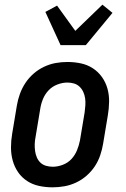

<svg xmlns="http://www.w3.org/2000/svg" viewBox="-20 -793 540 821"><path d="M205 8Q175 8 147 2Q119 -4 96 -19Q73 -34 57.5 -56.5Q42 -79 34.5 -106Q27 -133 27 -162.5Q27 -192 32 -221L52 -341Q56 -366 65 -391Q74 -416 88.5 -438Q103 -460 123.5 -478Q144 -496 168.5 -507.5Q193 -519 218 -523.5Q243 -528 268 -528Q298 -528 326 -522Q354 -516 377 -501Q400 -486 416 -463.5Q432 -441 439.5 -414Q447 -387 446.5 -357.5Q446 -328 441 -299L421 -179Q417 -154 408.5 -129Q400 -104 385.5 -82Q371 -60 350.5 -42Q330 -24 305.5 -12.5Q281 -1 255.5 3.5Q230 8 205 8ZM206 -80Q227 -80 249 -88.5Q271 -97 286 -113.5Q301 -130 309.5 -151Q318 -172 322 -193L342 -313Q344 -328 345 -343Q346 -358 344 -372.5Q342 -387 336 -400Q330 -413 320 -422.5Q310 -432 296.5 -436Q283 -440 268 -440Q247 -440 225 -431.5Q203 -423 187.5 -406.5Q172 -390 163.5 -369Q155 -348 152 -327L132 -207Q129 -192 128.5 -177Q128 -162 130 -147.5Q132 -133 137.5 -120Q143 -107 153 -97.5Q163 -88 177 -84Q191 -80 206 -80ZM239 -600 174 -742 224 -769 302 -661 418 -773 461 -738 347 -600Z"/></svg>

Font: Iosevka SS18 Semibold
Style: Italic
Weight: 600
Italic angle: -9°
Monospace: yes
Designer: Belleve Invis
Foundry: Belleve Invis
Version: Version 25.1.1; ttfautohint (v1.8.4)